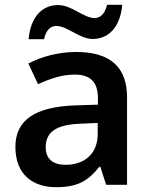

<svg xmlns="http://www.w3.org/2000/svg" viewBox="-20 -768 626 798"><path d="M99 -605H163C171 -642 189 -660 214 -660C260 -660 311 -606 365 -606C431 -606 480 -655 488 -748H425C416 -711 398 -693 373 -693C328 -693 278 -747 222 -747C156 -747 107 -699 99 -605ZM296 -552C222 -552 151 -532 98 -504L138 -418C186 -440 236 -458 291 -458C351 -458 387 -431 387 -360V-333L293 -330C125 -324 44 -269 44 -157C44 -43 116 10 213 10C303 10 346 -16 393 -75H397L421 0H508V-364C508 -492 435 -552 296 -552ZM319 -254 386 -257V-211C386 -126 328 -83 253 -83C204 -83 170 -104 170 -156C170 -215 207 -251 319 -254Z"/></svg>

Font: Noto Sans New Tai Lue Semibold
Style: Regular
Weight: 600
Designer: Monotype Design Team
Foundry: Monotype Imaging Inc.
Version: Version 2.004